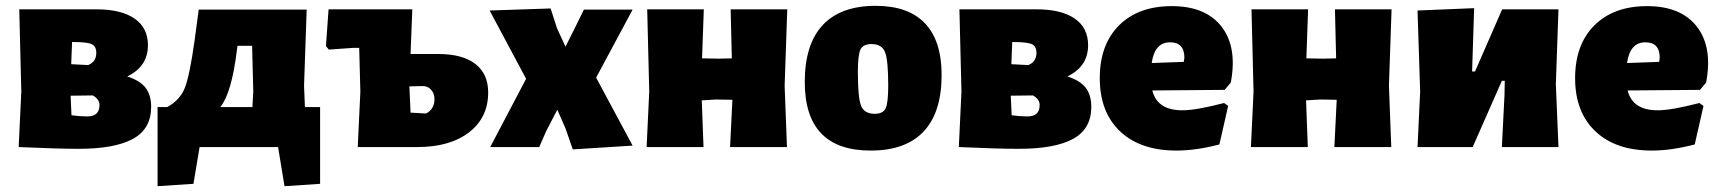

<svg xmlns="http://www.w3.org/2000/svg" viewBox="-20 -504 5892 658"><path d="M44 0 53 -190 46 -472H311Q395 -472 441 -440.5Q487 -409 487 -349Q487 -276 416 -242Q460 -228 479 -203Q498 -178 498 -138Q498 -62 435.5 -28Q373 6 250 6Q178 6 44 0ZM230 -360H227L224 -284L282 -281Q310 -292 310 -323Q310 -345 294.5 -352.5Q279 -360 230 -360ZM298 -177 222 -176 225 -109Q254 -105 279 -105Q321 -105 321 -144Q321 -164 298 -177Z M520 134V-137H553Q597 -161 613.5 -203Q630 -245 647 -366L661 -471H1031L1022 -210L1025 -137H1077V126L955 134L933 0H664L643 126ZM792 -333Q774 -185 735 -137H845L848 -190L844 -347H794Z M1206 0 1215 -190 1211 -340H1191L1107 -334L1097 -346L1106 -472H1393L1387 -319H1481Q1565 -319 1609 -285Q1653 -251 1653 -187Q1653 -101 1587.5 -50.5Q1522 0 1410 0ZM1426 -209 1383 -208 1387 -118 1440 -115Q1469 -130 1469 -164Q1469 -184 1457 -197Q1445 -210 1426 -209Z M1867 -475 1889 -407 1918 -344 1954 -416 1981 -471H2148L2023 -238L2148 -5L1943 8L1918 -64L1890 -128L1852 -55L1828 0H1660L1783 -234L1658 -468Z M2196 0 2205 -190 2198 -472H2392L2386 -304L2443 -303L2488 -304L2484 -472H2678L2669 -210L2677 0H2482L2490 -162L2433 -163L2385 -160L2391 0Z M2981 -484Q3093 -484 3150 -424Q3207 -364 3207 -247Q3207 -119 3145.5 -53.5Q3084 12 2964 12Q2738 12 2738 -223Q2738 -352 2799.5 -418Q2861 -484 2981 -484ZM2967 -353Q2938 -353 2929 -334.5Q2920 -316 2920 -257Q2920 -169 2931 -141.5Q2942 -114 2978 -114Q3006 -114 3015 -132.5Q3024 -151 3024 -211Q3024 -298 3013 -325.5Q3002 -353 2967 -353Z M3266 0 3275 -190 3268 -472H3533Q3617 -472 3663 -440.5Q3709 -409 3709 -349Q3709 -276 3638 -242Q3682 -228 3701 -203Q3720 -178 3720 -138Q3720 -62 3657.5 -28Q3595 6 3472 6Q3400 6 3266 0ZM3452 -360H3449L3446 -284L3504 -281Q3532 -292 3532 -323Q3532 -345 3516.5 -352.5Q3501 -360 3452 -360ZM3520 -177 3444 -176 3447 -109Q3476 -105 3501 -105Q3543 -105 3543 -144Q3543 -164 3520 -177Z M4012 12Q3888 12 3818.5 -54Q3749 -120 3749 -236Q3749 -351 3815 -417Q3881 -483 3996 -483Q4112 -483 4166.5 -412.5Q4221 -342 4198 -221L4177 -196L3929 -194Q3946 -126 4032 -126Q4079 -126 4175 -151L4189 -141L4159 -9Q4079 12 4012 12ZM3990 -359Q3937 -359 3927 -288L4037 -292L4039 -306Q4039 -359 3990 -359Z M4267 0 4276 -190 4269 -472H4463L4457 -304L4514 -303L4559 -304L4555 -472H4749L4740 -210L4748 0H4553L4561 -162L4504 -163L4456 -160L4462 0Z M4838 0 4847 -190 4838 -468 5032 -476 5025 -259H5035L5128 -472H5321L5312 -215L5321 0H5127L5136 -177L5137 -227H5127L5027 0Z M5641 12Q5517 12 5447.5 -54Q5378 -120 5378 -236Q5378 -351 5444 -417Q5510 -483 5625 -483Q5741 -483 5795.5 -412.5Q5850 -342 5827 -221L5806 -196L5558 -194Q5575 -126 5661 -126Q5708 -126 5804 -151L5818 -141L5788 -9Q5708 12 5641 12ZM5619 -359Q5566 -359 5556 -288L5666 -292L5668 -306Q5668 -359 5619 -359Z"/></svg>

Font: Alegreya Sans Black
Style: Regular
Weight: 900
Designer: Juan Pablo del Peral
Foundry: Huerta Tipografica
Version: Version 2.007